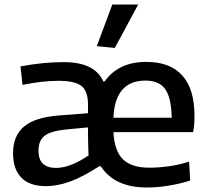

<svg xmlns="http://www.w3.org/2000/svg" viewBox="-20 -822 928 853"><path d="M410 -617 479 -802H594L490 -609ZM633 11Q489 11 428 -83L422 -84Q346 -35 290 -15Q234 5 184 5Q112 5 75 -32.5Q38 -70 38 -141Q38 -219 87 -260Q136 -301 242 -309L371 -319V-358Q371 -417 342 -440Q313 -463 239 -463Q205 -463 164.5 -458.5Q124 -454 80 -445L71 -527Q125 -537 171.5 -541.5Q218 -546 264 -546Q401 -546 439 -460H445Q474 -502 520 -524.5Q566 -547 630 -547Q736 -547 790 -486.5Q844 -426 844 -308Q844 -283 842.5 -266Q841 -249 838 -235H484Q488 -152 526 -114.5Q564 -77 643 -77Q685 -77 731.5 -83.5Q778 -90 820 -104L825 -20Q782 -6 731 2.5Q680 11 633 11ZM229 -76Q261 -76 298 -90.5Q335 -105 374 -132Q373 -134 372.5 -152.5Q372 -171 371.5 -192.5Q371 -214 371 -233.5Q371 -253 371 -256L275 -247Q206 -240 178.5 -219Q151 -198 151 -152Q151 -76 229 -76ZM743 -299Q741 -388 714 -426Q687 -464 626 -464Q491 -464 484 -299Z"/></svg>

Font: Encode Sans Normal
Style: Medium
Weight: 500
Designer: Pablo Impallari, Andres Torresi
Foundry: Pablo Impallari, Andres Torresi
Version: Version 1.000; ttfautohint (v1.00) -l 8 -r 50 -G 200 -x 14 -